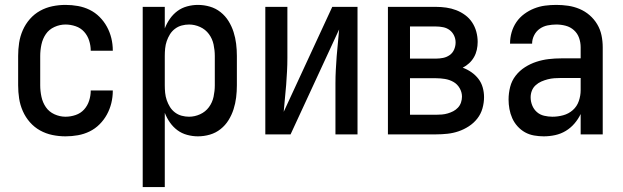

<svg xmlns="http://www.w3.org/2000/svg" viewBox="-20 -548 2540 783"><path d="M247 8Q220 8 193.5 2.5Q167 -3 143.5 -16Q120 -29 102 -49.5Q84 -70 73 -95Q62 -120 58 -146.5Q54 -173 54 -200V-320Q54 -347 58 -373.5Q62 -400 73 -425Q84 -450 102 -470.5Q120 -491 143.5 -504Q167 -517 193.5 -522.5Q220 -528 247 -528Q273 -528 298 -523.5Q323 -519 345.5 -508Q368 -497 386 -479Q404 -461 416 -439Q428 -417 434 -392.5Q440 -368 440 -342Q440 -342 440 -341.5Q440 -341 440 -341H350Q350 -341 350 -341Q350 -341 350 -342Q350 -362 343.5 -382.5Q337 -403 323 -418.5Q309 -434 288.5 -441Q268 -448 247 -448Q224 -448 202 -438Q180 -428 167 -409Q154 -390 149 -366.5Q144 -343 144 -320V-200Q144 -177 149 -153.5Q154 -130 167 -111Q180 -92 202 -82Q224 -72 247 -72Q268 -72 288.5 -79Q309 -86 323 -101.5Q337 -117 343.5 -137.5Q350 -158 350 -178Q350 -179 350 -179Q350 -179 350 -179H440Q440 -179 440 -178.5Q440 -178 440 -178Q440 -152 434 -127.5Q428 -103 416 -81Q404 -59 386 -41Q368 -23 345.5 -12Q323 -1 298 3.5Q273 8 247 8Z M562 215V-520H652V-432Q660 -453 673 -471.5Q686 -490 703.5 -503Q721 -516 743 -522Q765 -528 787 -528Q812 -528 836 -521Q860 -514 879.5 -498.5Q899 -483 912 -462Q925 -441 932.5 -417.5Q940 -394 943 -369.5Q946 -345 946 -320V-200Q946 -175 943 -150.5Q940 -126 932.5 -102.5Q925 -79 912 -58Q899 -37 879.5 -21.5Q860 -6 836 1Q812 8 787 8Q765 8 743 2Q721 -4 703.5 -17Q686 -30 673 -48.5Q660 -67 652 -88V215ZM751 -72Q774 -72 796 -82Q818 -92 832 -111Q846 -130 851 -153.5Q856 -177 856 -200V-320Q856 -343 851 -366.5Q846 -390 832 -409Q818 -428 796 -438Q774 -448 751 -448Q736 -448 721 -444Q706 -440 693.5 -430.5Q681 -421 673 -408Q665 -395 660 -380.5Q655 -366 653.5 -350.5Q652 -335 652 -320V-200Q652 -185 653.5 -169.5Q655 -154 660 -139.5Q665 -125 673 -112Q681 -99 693.5 -89.5Q706 -80 721 -76Q736 -72 751 -72Z M1062 0V-520H1152V-312Q1152 -284 1150.5 -256.5Q1149 -229 1147 -201.5Q1145 -174 1142 -147Q1139 -120 1137 -92L1335 -520H1438V0H1348V-208Q1348 -236 1349.5 -263.5Q1351 -291 1353 -318.5Q1355 -346 1358 -373Q1361 -400 1363 -428L1165 0Z M1562 0V-520H1758Q1779 -520 1800 -517Q1821 -514 1840.5 -506.5Q1860 -499 1877 -486.5Q1894 -474 1905.5 -456.5Q1917 -439 1922.5 -418.5Q1928 -398 1928 -377Q1928 -361 1924.5 -345Q1921 -329 1913 -315Q1905 -301 1893 -290Q1881 -279 1867 -272Q1886 -265 1902.5 -253.5Q1919 -242 1931 -226.5Q1943 -211 1948.5 -191.5Q1954 -172 1954 -152Q1954 -129 1947.5 -106Q1941 -83 1926.5 -64.5Q1912 -46 1892 -33Q1872 -20 1850 -12.5Q1828 -5 1804.5 -2.5Q1781 0 1758 0ZM1652 -309H1758Q1773 -309 1787.5 -312Q1802 -315 1814 -323.5Q1826 -332 1832 -346Q1838 -360 1838 -375Q1838 -390 1831.5 -403.5Q1825 -417 1813.5 -425.5Q1802 -434 1787.5 -437Q1773 -440 1758 -440H1652ZM1652 -80H1758Q1770 -80 1782 -81Q1794 -82 1806 -85.5Q1818 -89 1828.5 -94.5Q1839 -100 1847.5 -109Q1856 -118 1860 -130Q1864 -142 1864 -154Q1864 -172 1854.5 -188.5Q1845 -205 1829 -214Q1813 -223 1794.5 -226Q1776 -229 1758 -229H1652Z M2197 8Q2178 8 2158 4.5Q2138 1 2121 -8.5Q2104 -18 2090.5 -33Q2077 -48 2069 -66Q2061 -84 2057.5 -103.5Q2054 -123 2054 -142Q2054 -168 2060.5 -193.5Q2067 -219 2083 -239.5Q2099 -260 2121 -274Q2143 -288 2167.5 -296Q2192 -304 2217.5 -307Q2243 -310 2269 -310H2348V-355Q2348 -375 2341.5 -393.5Q2335 -412 2320.5 -425Q2306 -438 2287 -443Q2268 -448 2249 -448Q2231 -448 2213.5 -444.5Q2196 -441 2181.5 -431Q2167 -421 2158.5 -404.5Q2150 -388 2150 -370Q2150 -370 2150 -370Q2150 -370 2150 -370H2060Q2060 -370 2060 -370.5Q2060 -371 2060 -371Q2060 -394 2066.5 -416.5Q2073 -439 2086 -458Q2099 -477 2118 -491Q2137 -505 2158.5 -513.5Q2180 -522 2202.5 -525Q2225 -528 2249 -528Q2273 -528 2297 -524.5Q2321 -521 2343.5 -511.5Q2366 -502 2384.5 -486Q2403 -470 2415.5 -449Q2428 -428 2433 -404Q2438 -380 2438 -355V0H2348V-83Q2338 -62 2322.5 -44Q2307 -26 2287 -14Q2267 -2 2244 3Q2221 8 2197 8ZM2233 -72Q2255 -72 2277 -78Q2299 -84 2316 -99Q2333 -114 2340.5 -136Q2348 -158 2348 -180V-230H2269Q2255 -230 2241 -229Q2227 -228 2213.5 -224.5Q2200 -221 2187.5 -215.5Q2175 -210 2164.5 -200.5Q2154 -191 2149 -178Q2144 -165 2144 -151Q2144 -134 2150.5 -118Q2157 -102 2169.5 -91Q2182 -80 2199 -76Q2216 -72 2233 -72Z"/></svg>

Font: Iosevka SS04 Medium
Style: Regular
Weight: 500
Monospace: yes
Designer: Belleve Invis
Foundry: Belleve Invis
Version: Version 19.0.0; ttfautohint (v1.8.4)